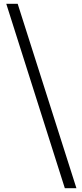

<svg xmlns="http://www.w3.org/2000/svg" viewBox="-20 -812 432 1010"><path d="M321 178H382L73 -792H13Z"/></svg>

Font: Noto Sans CJK SC DemiLight
Style: Regular
Weight: 350
Designer: Ryoko NISHIZUKA 西塚涼子 (kana, bopomofo & ideographs); Paul D. Hunt (Latin, Greek & Cyrillic); Sandoll Communications 산돌커뮤니
Foundry: Adobe
Version: Version 2.004;hotconv 1.0.118;makeotfexe 2.5.65603